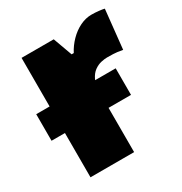

<svg xmlns="http://www.w3.org/2000/svg" viewBox="-144 -666 730 770"><g transform="rotate(-30 221.5 -281.5)"><path d="M362 -328V-205H-6V-328ZM385 -563Q402 -563 419.5 -561Q437 -559 444 -557L425 -377Q415 -379 400.5 -381Q386 -383 353 -383Q342 -383 326 -379.5Q310 -376 294.5 -365Q279 -354 268.5 -332Q258 -310 258 -272V0H56V-553H205L237 -465H247Q261 -492 283 -514.5Q305 -537 331.5 -550Q358 -563 385 -563Z"/></g></svg>

Font: Noto Sans Display Black
Style: Regular
Weight: 900
Designer: Monotype Design Team
Foundry: Monotype Imaging Inc.
Version: Version 2.003